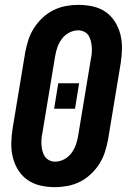

<svg xmlns="http://www.w3.org/2000/svg" viewBox="-20 -763 540 791"><path d="M206 8Q176 8 147 1.5Q118 -5 94.5 -21Q71 -37 55.5 -61.5Q40 -86 33 -114Q26 -142 26.5 -172.5Q27 -203 32 -234L84 -548Q89 -574 97 -599Q105 -624 120 -647.5Q135 -671 155.5 -690Q176 -709 200 -721Q224 -733 250.5 -738Q277 -743 303 -743Q333 -743 362.5 -736.5Q392 -730 415 -714Q438 -698 453.5 -673.5Q469 -649 476 -621Q483 -593 482.5 -562.5Q482 -532 477 -501L425 -187Q420 -161 412 -136Q404 -111 389 -87.5Q374 -64 353.5 -45Q333 -26 309 -14Q285 -2 258.5 3Q232 8 206 8ZM207 -97Q226 -97 244 -106.5Q262 -116 274 -132Q286 -148 292.5 -166.5Q299 -185 302 -204L354 -518Q357 -531 358 -544Q359 -557 358 -570Q357 -583 354 -595Q351 -607 344.5 -617Q338 -627 326.5 -632.5Q315 -638 302 -638Q283 -638 265 -628.5Q247 -619 235 -603Q223 -587 216.5 -568.5Q210 -550 207 -531L155 -217Q152 -204 151 -191Q150 -178 151 -165Q152 -152 155 -140Q158 -128 165 -118Q172 -108 183 -102.5Q194 -97 207 -97ZM203 -315 220 -420H306L289 -315Z"/></svg>

Font: Iosevka Term Curly Extrabold
Style: Italic
Weight: 800
Italic angle: -9°
Designer: Belleve Invis
Foundry: Belleve Invis
Version: Version 32.3.0